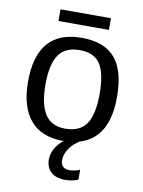

<svg xmlns="http://www.w3.org/2000/svg" viewBox="-95 -731 746 1004"><g transform="rotate(10 278.0 -229.0)"><path d="M514.2 -264.6Q514.2 -126 453.1 -58.1Q392.1 9.8 275.9 9.8Q160.2 9.8 101.1 -60.8Q42 -131.3 42 -264.6Q42 -538.1 278.8 -538.1Q399.9 -538.1 457 -471.4Q514.2 -404.8 514.2 -264.6ZM421.9 -264.6Q421.9 -374 389.4 -423.6Q356.9 -473.1 280.3 -473.1Q203.1 -473.1 168.7 -422.6Q134.3 -372.1 134.3 -264.6Q134.3 -160.2 168.2 -107.7Q202.1 -55.2 274.9 -55.2Q354 -55.2 387.9 -106Q421.9 -156.7 421.9 -264.6ZM390.6 195.3Q359.9 208.5 322.8 208.5Q271.5 208.5 245.6 183.6Q219.7 158.7 219.7 117.2Q219.7 83 241 50.8Q262.2 18.6 295.4 0H360.4Q348.1 6.8 335.4 17.8Q322.8 28.8 312.3 43.2Q301.8 57.6 295.2 74.7Q288.6 91.8 288.6 110.8Q288.6 131.3 300.5 143.1Q312.5 154.8 334.5 154.8Q360.8 154.8 390.6 143.1ZM411.6 -603.5H143.6V-665.5H411.6Z"/></g></svg>

Font: Liberation Sans
Style: Regular
Weight: 400
Designer: Steve Matteson
Foundry: Ascender Corporation
Version: Version 2.00.1